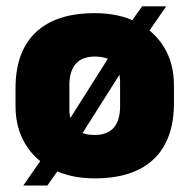

<svg xmlns="http://www.w3.org/2000/svg" viewBox="-20 -549 598 606"><path d="M279 14Q202.5 14 146.5 -14.8Q90.5 -43.5 59.8 -94.8Q29 -146 29 -213.5V-270Q29 -386.5 93 -447Q157 -507.5 279 -507.5Q356 -507.5 412 -478.8Q468 -450 498.5 -398.8Q529 -347.5 529 -280V-223.5Q529 -107.5 465.2 -46.8Q401.5 14 279 14ZM129.5 36.5H53.5L135.5 -81.5L174.5 -133L348.5 -408L377 -456.5L428.5 -529H504.5L422.5 -410L388 -362L214 -87L185 -42ZM279 -123Q319 -123 339 -146Q359 -169 359 -213V-290.5Q359 -327 340.5 -348.8Q322 -370.5 279 -370.5Q239.5 -370.5 219.2 -347.5Q199 -324.5 199 -280.5V-203Q199 -166.5 217.8 -144.8Q236.5 -123 279 -123Z"/></svg>

Font: Anek Kannada Medium ExtraBold
Style: Regular
Weight: 800
Version: Version 1.003